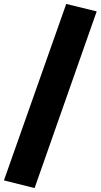

<svg xmlns="http://www.w3.org/2000/svg" viewBox="-30 -841 512 977"><path d="M307 -821 462 -783 146 116 -10 77Z"/></svg>

Font: Fira Sans Extra Condensed Black
Style: Italic
Weight: 900
Width: 3
Italic angle: -8°
Designer: Carrois Corporate & Edenspiekermann AG
Foundry: Carrois Corporate GbR & Edenspiekermann AG
Version: Version 4.203